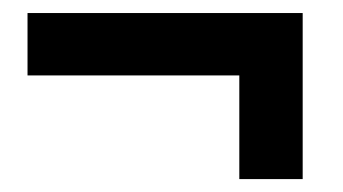

<svg xmlns="http://www.w3.org/2000/svg" viewBox="-20 -453 524 293"><path d="M22 -337.9V-433.1H441.9V-179.7H345.2V-337.9Z"/></svg>

Font: FjallaOne
Style: Regular
Weight: 400
Designer: Irina Smirnova
Foundry: Irina Smirnova
Version: Version 1.001